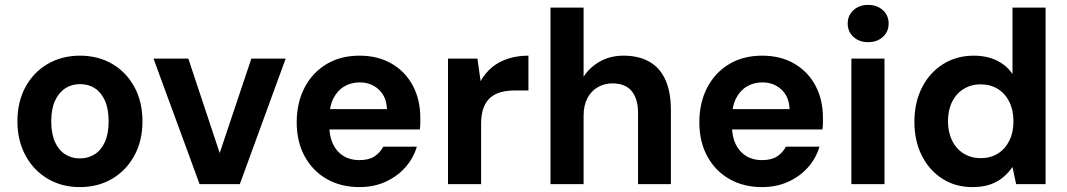

<svg xmlns="http://www.w3.org/2000/svg" viewBox="-20 -751 4351 783"><path d="M305 12Q232 12 174.5 -22Q117 -56 84 -117Q51 -178 51 -256Q51 -336 84 -396.5Q117 -457 175 -490.5Q233 -524 306 -524Q380 -524 437.5 -490.5Q495 -457 528 -396.5Q561 -336 561 -256Q561 -177 528 -116.5Q495 -56 437.5 -22Q380 12 305 12ZM305 -105Q340 -105 366.5 -122Q393 -139 408 -172.5Q423 -206 423 -256Q423 -307 408 -340.5Q393 -374 367 -391Q341 -408 306 -408Q273 -408 246.5 -391Q220 -374 204.5 -340.5Q189 -307 189 -256Q189 -206 204 -172.5Q219 -139 245.5 -122Q272 -105 305 -105Z M794 0 606 -512H748L876 -127L1005 -512H1145L958 0Z M1446 12Q1370 12 1312.5 -21Q1255 -54 1222.5 -113.5Q1190 -173 1190 -252Q1190 -332 1222 -393.5Q1254 -455 1311.5 -489.5Q1369 -524 1446 -524Q1522 -524 1578 -491Q1634 -458 1664 -401Q1694 -344 1694 -271Q1694 -261 1694 -249Q1694 -237 1692 -223H1286V-306H1558Q1556 -357 1524.5 -386Q1493 -415 1447 -415Q1412 -415 1384 -398.5Q1356 -382 1339.5 -349.5Q1323 -317 1323 -267V-238Q1323 -195 1338 -163.5Q1353 -132 1380.5 -115Q1408 -98 1445 -98Q1484 -98 1507 -113Q1530 -128 1543 -153H1680Q1666 -106 1633.5 -69Q1601 -32 1553 -10Q1505 12 1446 12Z M1807 0V-512H1927L1940 -420Q1959 -454 1987 -477Q2015 -500 2052.5 -512Q2090 -524 2135 -524V-382H2078Q2049 -382 2024 -375.5Q1999 -369 1980.5 -353.5Q1962 -338 1952 -311.5Q1942 -285 1942 -246V0Z M2225 0V-720H2360V-438Q2385 -477 2427 -500.5Q2469 -524 2523 -524Q2586 -524 2629.5 -498.5Q2673 -473 2694.5 -423.5Q2716 -374 2716 -302V0H2582V-290Q2582 -348 2556 -379.5Q2530 -411 2477 -411Q2445 -411 2418 -395.5Q2391 -380 2375.5 -350.5Q2360 -321 2360 -280V0Z M3088 12Q3012 12 2954.5 -21Q2897 -54 2864.5 -113.5Q2832 -173 2832 -252Q2832 -332 2864 -393.5Q2896 -455 2953.5 -489.5Q3011 -524 3088 -524Q3164 -524 3220 -491Q3276 -458 3306 -401Q3336 -344 3336 -271Q3336 -261 3336 -249Q3336 -237 3334 -223H2928V-306H3200Q3198 -357 3166.5 -386Q3135 -415 3089 -415Q3054 -415 3026 -398.5Q2998 -382 2981.5 -349.5Q2965 -317 2965 -267V-238Q2965 -195 2980 -163.5Q2995 -132 3022.5 -115Q3050 -98 3087 -98Q3126 -98 3149 -113Q3172 -128 3185 -153H3322Q3308 -106 3275.5 -69Q3243 -32 3195 -10Q3147 12 3088 12Z M3452 0V-512H3587V0ZM3520 -579Q3484 -579 3460.5 -600.5Q3437 -622 3437 -655Q3437 -688 3460.5 -709.5Q3484 -731 3520 -731Q3557 -731 3580.5 -709.5Q3604 -688 3604 -655Q3604 -622 3580.5 -600.5Q3557 -579 3520 -579Z M3945 12Q3876 12 3822.5 -22.5Q3769 -57 3739 -117Q3709 -177 3709 -254Q3709 -333 3740 -394Q3771 -455 3826 -489.5Q3881 -524 3951 -524Q4004 -524 4044.5 -504.5Q4085 -485 4109 -449V-720H4244V0H4124L4109 -70Q4094 -48 4072 -29Q4050 -10 4019 1Q3988 12 3945 12ZM3979 -106Q4019 -106 4049 -124.5Q4079 -143 4096 -177Q4113 -211 4113 -256Q4113 -302 4096 -336Q4079 -370 4049 -388.5Q4019 -407 3979 -407Q3941 -407 3910.5 -388.5Q3880 -370 3863 -336Q3846 -302 3846 -257Q3846 -212 3863 -177.5Q3880 -143 3910.5 -124.5Q3941 -106 3979 -106Z"/></svg>

Font: DM Sans 12pt
Style: Bold
Weight: 700
Version: Version 4.004;gftools[0.9.30]